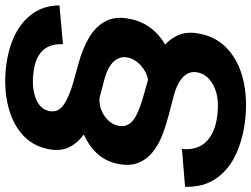

<svg xmlns="http://www.w3.org/2000/svg" viewBox="-158 -620 948 724"><g transform="rotate(-90 316.0 -258.0)"><path d="M229.5 192.9Q155.8 185.1 96.9 158Q38.1 130.9 4.9 83Q-28.3 35.2 -26.4 -34.2L116.2 -45.9Q110.4 12.7 144.8 46.6Q179.2 80.6 247.1 87.9Q313.5 95.2 355.2 73.2Q397 51.3 404.8 14.2Q411.6 -17.1 388.4 -40.8Q365.2 -64.5 312 -78.1L242.7 -96.2Q208.5 -105 172.6 -118.4Q136.7 -131.8 107.7 -153.8Q78.6 -175.8 64.7 -208.7Q50.8 -241.7 60.5 -289.6Q71.3 -339.8 106.7 -373.5Q142.1 -407.2 193.8 -424.8L185.5 -406.2Q145.5 -430.7 125.5 -466.1Q105.5 -501.5 116.2 -551.8Q128.9 -612.3 172.9 -649.7Q216.8 -687 281.2 -702.1Q345.7 -717.3 419.4 -710Q492.7 -702.1 545.9 -675.8Q599.1 -649.4 628.2 -606.9Q657.2 -564.5 657.7 -507.8L511.2 -494.6Q513.2 -523.4 503.2 -547.1Q493.2 -570.8 468.3 -586.4Q443.4 -602.1 398.9 -606.4Q363.8 -610.4 333.7 -604.7Q303.7 -599.1 283.9 -584.7Q264.2 -570.3 259.3 -546.9Q252.4 -513.7 281.7 -492.7Q311 -471.7 367.7 -455.6L441.4 -435.1Q493.7 -420.9 535.6 -396.5Q577.6 -372.1 598.1 -333.7Q618.7 -295.4 606 -238.8Q595.7 -189.5 563.7 -153.1Q531.7 -116.7 483.9 -96.2L495.1 -121.6Q528.8 -96.7 544.9 -61Q561 -25.4 550.3 23.9Q537.1 87.4 491.5 127.9Q445.8 168.5 378.2 184.8Q310.5 201.2 229.5 192.9ZM377 -173.8Q406.7 -178.7 430.9 -200.7Q455.1 -222.7 460.9 -250Q467.3 -279.3 446.3 -302.7Q425.3 -326.2 376.5 -338.9L310.1 -356.4Q286.1 -358.9 263.2 -349.9Q240.2 -340.8 223.9 -323.7Q207.5 -306.6 203.6 -284.7Q199.2 -261.2 210.9 -244.4Q222.7 -227.5 248.8 -215.3Q274.9 -203.1 311.5 -192.4Z"/></g></svg>

Font: Schibsted Grotesk
Style: Bold Italic
Weight: 700
Italic angle: -12°
Designer: Bakken & Baeck AS, Henrik Kongsvoll
Foundry: Schibsted ASA
Version: Version 1.100;gftools[0.9.25]